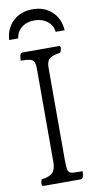

<svg xmlns="http://www.w3.org/2000/svg" viewBox="-105 -1026 489 988"><g transform="rotate(-10 140.0 -532.5)"><path d="M40 -80Q30 -80 30 -90Q30 -94 31 -101.5Q32 -109 36 -115Q77 -120 93.5 -137Q110 -154 110 -191V-678Q110 -704 104 -716Q98 -728 82 -731.5Q66 -735 35 -735Q35 -740 36 -748Q37 -756 38 -761Q41 -772 45.5 -773.5Q50 -775 51 -775H240Q250 -775 250 -765Q250 -761 248 -753.5Q246 -746 242 -740Q205 -735 187.5 -722.5Q170 -710 170 -675V-191Q170 -153 174.5 -138Q179 -123 198 -121Q205 -120 222.5 -120Q240 -120 250 -120Q250 -115 249.5 -107Q249 -99 247 -94Q244 -84 240 -82Q236 -80 234 -80ZM140 -985Q202 -985 241.5 -948Q281 -911 285 -850H238Q234 -885 207 -906Q180 -927 140 -927Q100 -927 73.5 -906Q47 -885 42 -850H-5Q-1 -911 39 -948Q79 -985 140 -985Z"/></g></svg>

Font: Gowun Batang
Style: Regular
Weight: 400
Designer: Yanghee Ryu
Foundry: Yanghee Ryu
Version: Version 2.000